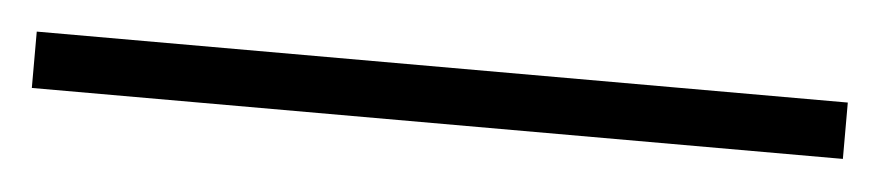

<svg xmlns="http://www.w3.org/2000/svg" viewBox="-22 57 592 129"><g transform="rotate(5 273.5 121.0)"><path d="M0 102H547V140H0Z"/></g></svg>

Font: Fahkwang Light
Style: Regular
Weight: 300
Version: Version 1.000; ttfautohint (v1.6)